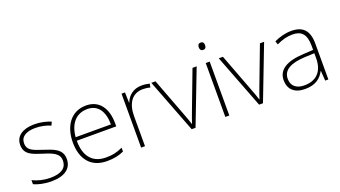

<svg xmlns="http://www.w3.org/2000/svg" viewBox="-60 -1244 3140 1774"><g transform="rotate(-20 1510.0 -357.0)"><path d="M416 -137C416 -235 332 -260 241 -290C156 -319 94 -333 94 -407C94 -472 149 -505 240 -505C292 -505 350 -492 388 -474L403 -508C359 -526 304 -540 241 -540C127 -540 55 -490 55 -406C55 -310 127 -289 223 -258C314 -230 377 -206 377 -135C377 -67 329 -24 215 -24C153 -24 92 -39 42 -64V-24C80 -6 141 10 214 10C346 10 416 -45 416 -137Z M750 -540C598 -540 520 -415 520 -260C520 -100 598 10 761 10C827 10 875 0 927 -23V-61C866 -33 827 -25 762 -25C631 -25 559 -110 560 -263H948V-294C948 -434 885 -540 750 -540ZM750 -505C857 -505 908 -421 908 -297H561C573 -432 644 -505 750 -505Z M1297 -538C1214 -538 1159 -490 1137 -429H1134L1131 -530H1097V0H1135V-295C1135 -421 1190 -502 1295 -502C1323 -502 1344 -499 1367 -492L1374 -528C1351 -534 1326 -538 1297 -538Z M1594 0H1632L1836 -530H1795L1653 -155C1636 -112 1625 -78 1614 -45H1612C1602 -78 1590 -111 1573 -155L1431 -530H1390Z M1944 -724C1923 -724 1914 -709 1914 -688C1914 -667 1923 -652 1944 -652C1969 -652 1976 -667 1976 -688C1976 -709 1969 -724 1944 -724ZM1964 -530H1925V0H1964Z M2257 0H2295L2499 -530H2458L2316 -155C2299 -112 2288 -78 2277 -45H2275C2265 -78 2253 -111 2236 -155L2094 -530H2053Z M2768 -539C2707 -539 2649 -522 2598 -498L2610 -464C2665 -491 2713 -504 2767 -504C2855 -504 2899 -459 2899 -345V-305L2799 -299C2638 -291 2547 -238 2547 -133C2547 -44 2604 10 2708 10C2813 10 2866 -37 2898 -98H2900L2907 0H2938V-353C2938 -482 2881 -539 2768 -539ZM2803 -268 2899 -272V-219C2898 -101 2837 -24 2712 -24C2633 -24 2587 -64 2587 -133C2587 -221 2667 -261 2803 -268Z"/></g></svg>

Font: Noto Sans Cherokee ExtraLight
Style: Regular
Weight: 200
Designer: Monotype Design Team
Foundry: Monotype Imaging Inc.
Version: Version 2.001